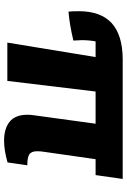

<svg xmlns="http://www.w3.org/2000/svg" viewBox="140 -746 622 942"><g transform="rotate(90 451.0 -275.0)"><path d="M543 -99Q543 -116 546 -134L587 -433H429L377 0H189L260 -433H183Q177 -400 177 -365Q177 -352 179 -324Q99 -305 37 -300Q35 -318 35 -351Q35 -458 93 -511.5Q151 -565 269 -566H858L839 -433H761L725 -181Q722 -163 722 -147Q722 -118 737 -108Q752 -98 791 -98L777 -1Q718 16 670 16Q611 16 577 -11.5Q543 -39 543 -99Z"/></g></svg>

Font: Suez One
Style: Regular
Weight: 400
Version: Version 1.000